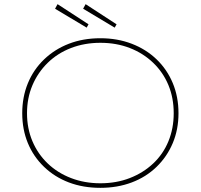

<svg xmlns="http://www.w3.org/2000/svg" viewBox="-20 -894 966 924"><path d="M463 10Q380 10 311.5 -16Q243 -42 192 -91Q141 -140 114 -205.5Q87 -271 87 -349Q87 -427 114 -493Q141 -559 192 -608Q243 -657 311.5 -683.5Q380 -710 463 -710Q545 -710 614 -683.5Q683 -657 733.5 -608.5Q784 -560 811.5 -494Q839 -428 839 -349Q839 -271 811.5 -205.5Q784 -140 733.5 -91Q683 -42 614 -16Q545 10 463 10ZM463 -12Q540 -12 604.5 -37Q669 -62 717 -107Q765 -152 790.5 -214Q816 -276 816 -349Q816 -423 790.5 -484.5Q765 -546 717 -592Q669 -638 604.5 -663Q540 -688 463 -688Q387 -688 322 -663Q257 -638 209.5 -591.5Q162 -545 136 -483.5Q110 -422 110 -349Q110 -276 136 -214.5Q162 -153 209.5 -107.5Q257 -62 322 -37Q387 -12 463 -12ZM532 -761 380 -852 392 -874 541 -777ZM397 -761 245 -852 257 -874 406 -777Z"/></svg>

Font: Lexend Exa Thin
Style: Regular
Weight: 250
Designer: Bonnie Shaver-Troup, Thomas Jockin
Foundry: Lexend
Version: Version 1.007